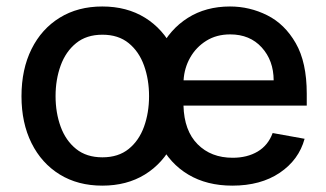

<svg xmlns="http://www.w3.org/2000/svg" viewBox="-20 -573 1025 604"><path d="M301.8 11Q225.1 11 168 -24.1Q110.8 -59.3 79.2 -122.7Q47.6 -186.1 47.6 -270.2Q47.6 -355.1 79.2 -418.7Q110.8 -482.2 168 -517.4Q225.1 -552.6 301.8 -552.6Q378.9 -552.6 435.9 -517.4Q492.9 -482.2 524.5 -418.7Q556.1 -355.1 556.1 -270.2Q556.1 -186.1 524.5 -122.7Q492.9 -59.3 435.9 -24.1Q378.9 11 301.8 11ZM302.2 -78.1Q352.3 -78.1 384.8 -104.4Q417.3 -130.7 433.1 -174.5Q448.9 -218.4 448.9 -270.6Q448.9 -322.8 433.1 -366.8Q417.3 -410.9 384.8 -437.3Q352.3 -463.8 302.2 -463.8Q252.1 -463.8 219.5 -437.3Q186.8 -410.9 170.8 -366.8Q154.8 -322.8 154.8 -270.6Q154.8 -218.4 170.8 -174.5Q186.8 -130.7 219.5 -104.4Q252.1 -78.1 302.2 -78.1ZM710.9 11Q630.7 11 572.4 -23.8Q514.2 -58.6 482.8 -121.6Q451.3 -184.7 451.3 -269.2Q451.3 -353 482.8 -416.9Q514.2 -480.8 570.8 -516.7Q627.5 -552.6 703.5 -552.6Q765.3 -552.6 820.5 -525Q875.7 -497.5 910.3 -437.3Q945 -377.1 945 -278.4V-240.8H557.2Q559.3 -161.9 601.6 -119.3Q643.8 -76.7 712 -76.7Q757.5 -76.7 790.5 -96.2Q823.5 -115.8 837.7 -154.5L938.2 -136.4Q920.1 -70 860.1 -29.5Q800.1 11 710.9 11ZM557.5 -320.3H840.9Q840.6 -382.8 803.3 -423.8Q766 -464.8 704.2 -464.8Q661.2 -464.8 629.1 -444.8Q596.9 -424.7 578.3 -391.9Q559.7 -359 557.5 -320.3Z"/></svg>

Font: Inter UI Medium
Style: Regular
Weight: 500
Designer: Rasmus Andersson
Foundry: rsms
Version: 3.2;8d6f07862